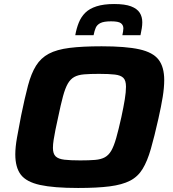

<svg xmlns="http://www.w3.org/2000/svg" viewBox="-20 -926 862 954"><path d="M368 8Q247 8 179 -7Q111 -22 83.5 -58Q56 -94 56 -159Q56 -195 64.5 -242.5Q73 -290 85 -352Q103 -440 119 -500.5Q135 -561 159 -599.5Q183 -638 222.5 -659Q262 -680 325.5 -688Q389 -696 485 -696Q605 -696 672.5 -681Q740 -666 768 -629.5Q796 -593 796 -528Q796 -491 788.5 -444.5Q781 -398 767 -336Q747 -247 729.5 -186Q712 -125 688.5 -86.5Q665 -48 626 -28Q587 -8 525 0Q463 8 368 8ZM379 -129Q423 -129 452.5 -131.5Q482 -134 501 -144.5Q520 -155 533 -177.5Q546 -200 557.5 -240.5Q569 -281 583 -344Q594 -395 600 -432Q606 -469 606 -495Q606 -526 593 -539Q580 -552 551 -555.5Q522 -559 472 -559Q427 -559 397.5 -556.5Q368 -554 349 -543.5Q330 -533 317 -510.5Q304 -488 293 -447.5Q282 -407 269 -344Q261 -309 255.5 -281Q250 -253 246.5 -231Q243 -209 243 -191Q243 -162 256.5 -149Q270 -136 300 -132.5Q330 -129 379 -129ZM354 -751Q360 -785 371.5 -813.5Q383 -842 403.5 -862.5Q424 -883 459.5 -894.5Q495 -906 547 -906Q601 -906 631 -894.5Q661 -883 674 -863Q687 -843 687 -815Q687 -801 684.5 -785.5Q682 -770 678 -751H588Q590 -761 591.5 -769.5Q593 -778 593 -785Q593 -801 581 -810.5Q569 -820 532 -820Q496 -820 479 -811.5Q462 -803 455.5 -787.5Q449 -772 445 -751Z"/></svg>

Font: Saira Expanded
Style: Bold Italic
Weight: 700
Width: 7
Italic angle: -12°
Designer: Hector Gatti with collaboration of the Omnibus-Type team
Foundry: Omnibus-Type
Version: Version 1.101